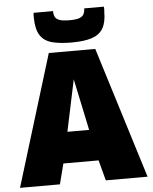

<svg xmlns="http://www.w3.org/2000/svg" viewBox="-60 -971 812 1021"><g transform="rotate(-5 345.5 -460.5)"><path d="M5 0 220 -701H468L686 0H463L434 -109H246L218 0ZM282 -275H398L340 -550ZM346 -746Q284 -746 242 -757Q200 -768 179 -800Q158 -832 157 -893Q157 -900 157 -907Q157 -914 158 -921H262Q262 -920 262 -918.5Q262 -917 262 -915Q262 -902 268 -890Q274 -878 291.5 -871.5Q309 -865 346 -865Q382 -865 399 -872Q416 -879 421.5 -890.5Q427 -902 428 -915Q428 -917 428 -918.5Q428 -920 428 -921H533Q534 -914 534 -907Q534 -900 533 -893Q533 -837 514 -805Q495 -773 454 -759.5Q413 -746 346 -746Z"/></g></svg>

Font: Georama ExtraBold
Style: Regular
Weight: 800
Designer: Jean-Baptiste Levee
Foundry: Production Type
Version: Version 1.001